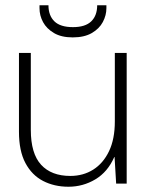

<svg xmlns="http://www.w3.org/2000/svg" viewBox="-20 -697 563 729"><path d="M240 12Q186 12 143.5 -10Q101 -32 76.5 -78Q52 -124 52 -197V-496H97V-204Q97 -114 136 -71.5Q175 -29 247 -29Q296 -29 334 -53Q372 -77 394 -123Q416 -169 416 -236V-496H461V0H421L415 -101H414Q389 -44 342 -16Q295 12 240 12ZM256 -555Q213 -555 185 -571.5Q157 -588 143.5 -613Q130 -638 130 -666V-677H164Q164 -638 186.5 -616Q209 -594 257 -594Q304 -594 326.5 -616Q349 -638 349 -677H384V-666Q384 -639 370.5 -613.5Q357 -588 328.5 -571.5Q300 -555 256 -555Z"/></svg>

Font: DM Sans 28pt ExtraLight
Style: Regular
Weight: 250
Version: Version 4.004;gftools[0.9.30]